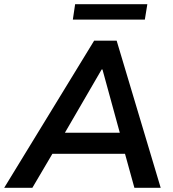

<svg xmlns="http://www.w3.org/2000/svg" viewBox="-60 -900 830 920"><path d="M-40 0 391 -705H499L710 0H584L539 -163H191L95 0ZM427 -567 251 -264H514L431 -567ZM289 -806 300 -880H646L634 -806Z"/></svg>

Font: Mulish
Style: Bold Italic
Weight: 700
Italic angle: -9°
Designer: Vernon Adams
Foundry: Vernon Adams
Version: Version 3.603; ttfautohint (v1.8.3)